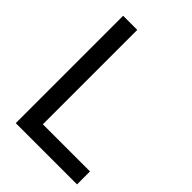

<svg xmlns="http://www.w3.org/2000/svg" viewBox="-217 -843 942 942"><g transform="rotate(45 253.5 -372.5)"><path d="M70 -745H168V-90H495V0H70Z"/></g></svg>

Font: BLUETTI 2.0 Normal
Style: Normal
Weight: 400
Designer: Stijn de Vries
Foundry: tokotype
Version: Version 2.005;October 31, 2023;FontCreator 14.0.0.2814 64-bi